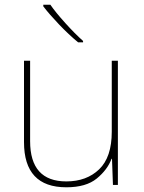

<svg xmlns="http://www.w3.org/2000/svg" viewBox="-20 -786 613 816"><path d="M481 -528H455V-226Q455 -118 401.5 -66.5Q348 -15 262 -15Q108 -15 108 -186V-528H82V-182Q82 10 262 10Q346 10 391.5 -27.5Q437 -65 454 -111H456L460 0H481ZM194 -766H164V-759Q190 -725 231 -682Q272 -639 312 -606H333V-612Q299 -642 257.5 -688Q216 -734 194 -766Z"/></svg>

Font: Noto Sans UI Thin
Style: Regular
Weight: 250
Designer: Monotype Design Team
Foundry: Monotype Imaging Inc.
Version: Version 1.901